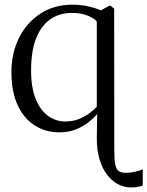

<svg xmlns="http://www.w3.org/2000/svg" viewBox="-20 -568 644 840"><path d="M553.5 252Q523 252 496 237.8Q469 223.5 448.2 196.2Q427.5 169 415.5 129Q403.5 89 403.5 37.5L405 -68.5Q391.5 -53 368.8 -34.5Q346 -16 313.8 -2.5Q281.5 11 239 11Q180.5 11 133 -18.5Q85.5 -48 57.8 -106.8Q30 -165.5 30 -253Q30 -336 63.5 -402.8Q97 -469.5 157 -508.5Q217 -547.5 296 -547.5Q334 -547.5 364.8 -540.5Q395.5 -533.5 421.5 -523L458.5 -543H463.5L479.5 -530L480 84.5Q480 128 484 150.2Q488 172.5 499 180.2Q510 188 532 188Q551.5 188 572.5 183Q593.5 178 604.5 173V244Q598.5 246 591.2 247.8Q584 249.5 574.8 250.8Q565.5 252 553.5 252ZM265.5 -36.5Q299.5 -36.5 326.5 -47.8Q353.5 -59 373 -74Q392.5 -89 403.5 -101V-473.5Q395 -486.5 365.2 -499Q335.5 -511.5 294.5 -511.5Q241 -511.5 201 -484.2Q161 -457 138.8 -402Q116.5 -347 116 -264.5Q115.5 -187 135.5 -136.8Q155.5 -86.5 189.8 -61.5Q224 -36.5 265.5 -36.5Z"/></svg>

Font: Merriweather 72pt Light
Style: Regular
Weight: 300
Version: Version 2.100